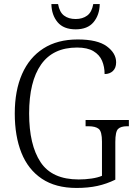

<svg xmlns="http://www.w3.org/2000/svg" viewBox="-20 -919 671 949"><path d="M358 10Q255 10 187 -35.5Q119 -81 86 -163.5Q53 -246 53 -358Q53 -471 89 -553Q125 -635 194.5 -679.5Q264 -724 364 -724Q462 -724 508 -690Q554 -656 554 -611Q554 -583 538 -568Q522 -553 497 -553Q497 -589 484.5 -618.5Q472 -648 442 -666Q412 -684 361 -684Q242 -684 183 -600Q124 -516 124 -358Q124 -203 180.5 -117.5Q237 -32 369 -32Q401 -32 432 -36.5Q463 -41 484 -50V-219Q484 -269 468 -282Q452 -295 417 -295H403V-326H617V-295H608Q577 -295 563.5 -281.5Q550 -268 550 -217V-31Q507 -10 461.5 0Q416 10 358 10ZM354 -774Q294 -774 264.5 -809.5Q235 -845 234 -899H267Q274 -859 296.5 -842Q319 -825 354 -825Q388 -825 411 -842Q434 -859 441 -899H473Q472 -845 442.5 -809.5Q413 -774 354 -774Z"/></svg>

Font: Noto Serif SemiCondensed Light
Style: Regular
Weight: 300
Width: 4
Designer: Monotype Design Team
Foundry: Monotype Imaging Inc.
Version: Version 2.013